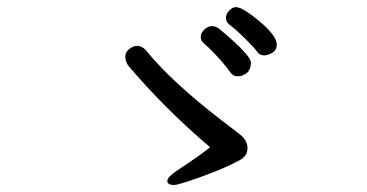

<svg xmlns="http://www.w3.org/2000/svg" viewBox="-20 -673 1040 544"><path d="M473.1 -148.9Q454.1 -148.9 454.1 -160.2Q454.1 -171.9 484.9 -191.9Q552.7 -236.8 575.2 -255.9Q447.8 -363.8 342.8 -487.8Q335 -500 335 -512.2Q335 -524.9 345.9 -533.9Q356.9 -543 368.9 -543Q380.9 -543 392.1 -532.2Q463.9 -442.9 607.9 -332Q642.1 -306.2 661.6 -290.5Q681.2 -274.9 681.2 -252.9Q681.2 -230 656.7 -217.8Q615.7 -195.8 550.8 -172.4Q485.8 -148.9 473.1 -148.9ZM651.9 -457Q640.1 -457 632.8 -467.8Q613.8 -494.1 590.8 -518.1Q567.9 -542 558.3 -549.6Q548.8 -557.1 548.8 -568.8Q548.8 -580.1 559.3 -589.6Q569.8 -599.1 581.1 -599.1Q590.8 -599.1 602.1 -590.8Q690.9 -516.1 690.9 -496.1Q690.9 -475.1 677.7 -464.8Q673.8 -462.9 668.5 -460Q663.1 -457 651.9 -457ZM728 -516.1Q715.8 -516.1 708.5 -526.6Q701.2 -537.1 674.1 -564Q647 -590.8 628.9 -604Q620.1 -611.8 620.1 -623Q620.1 -632.8 629.2 -642.8Q638.2 -652.8 648.9 -652.8Q668.9 -652.8 724.1 -605Q764.2 -568.8 764.2 -546.9Q764.2 -530.8 751.5 -523.4Q738.8 -516.1 728 -516.1Z"/></svg>

Font: LXGW WenKai GB Screen
Style: Regular
Weight: 400
Designer: LXGW / Fontworks Inc.
Foundry: LXGW / Fontworks Inc.
Version: Version 1.321;February 19, 2024;FontCreator 14.0.0.2901 64-b